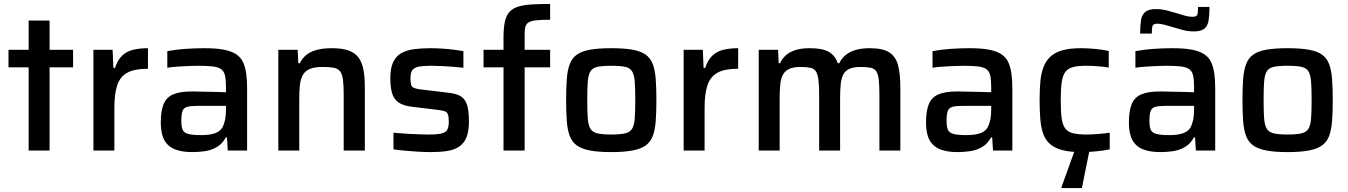

<svg xmlns="http://www.w3.org/2000/svg" viewBox="-20 -762 6826 972"><path d="M125 0V-421H23V-510H125V-658H231V-510H350V-421H231V0Z M453 0V-510H550L554 -418H562Q575 -458 598 -480Q621 -502 654 -510Q687 -518 729 -518V-414Q661 -414 624.5 -394Q588 -374 573.5 -330.5Q559 -287 559 -217V0Z M953 8Q901 8 865.5 -6Q830 -20 812 -52.5Q794 -85 794 -141Q794 -200 808 -234.5Q822 -269 856 -284Q890 -299 952 -299Q962 -299 981.5 -298.5Q1001 -298 1026.5 -297.5Q1052 -297 1077.5 -296.5Q1103 -296 1124 -295V-319Q1124 -358 1119 -380Q1114 -402 1098.5 -412.5Q1083 -423 1054 -426Q1025 -429 979 -429Q957 -429 927.5 -427.5Q898 -426 870 -424Q842 -422 827 -419V-503Q868 -511 917 -514.5Q966 -518 1015 -518Q1072 -518 1110.5 -511Q1149 -504 1173 -489Q1197 -474 1209 -450Q1221 -426 1226 -392.5Q1231 -359 1231 -316V0H1133L1129 -66H1123Q1106 -34 1077.5 -17.5Q1049 -1 1016 3.5Q983 8 953 8ZM1000 -78Q1025 -78 1045.5 -81.5Q1066 -85 1081.5 -93.5Q1097 -102 1106 -117Q1115 -134 1119.5 -156Q1124 -178 1124 -208V-226H978Q945 -226 927.5 -221Q910 -216 904 -200Q898 -184 898 -151Q898 -120 905 -104.5Q912 -89 934.5 -83.5Q957 -78 1000 -78Z M1389 0V-510H1487L1490 -442H1498Q1510 -467 1530 -483.5Q1550 -500 1582 -509Q1614 -518 1660 -518Q1714 -518 1747 -505.5Q1780 -493 1797 -468Q1814 -443 1820.5 -406Q1827 -369 1827 -319V0H1720V-277Q1720 -327 1716.5 -356.5Q1713 -386 1702 -400.5Q1691 -415 1669.5 -419Q1648 -423 1612 -423Q1572 -423 1548.5 -413Q1525 -403 1513.5 -383Q1502 -363 1498.5 -333Q1495 -303 1495 -263V0Z M2163 8Q2133 8 2098.5 6Q2064 4 2031 1Q1998 -2 1972 -6V-90Q1989 -89 2010.5 -87Q2032 -85 2056 -84Q2080 -83 2103 -82Q2126 -81 2148 -81Q2196 -81 2217.5 -87Q2239 -93 2245.5 -107.5Q2252 -122 2252 -145Q2252 -171 2247.5 -183Q2243 -195 2231 -199Q2219 -203 2194 -206L2070 -221Q2022 -226 1997.5 -243.5Q1973 -261 1964.5 -291.5Q1956 -322 1956 -366Q1956 -417 1970.5 -447.5Q1985 -478 2011.5 -493Q2038 -508 2076 -513Q2114 -518 2159 -518Q2187 -518 2217.5 -516Q2248 -514 2276.5 -510.5Q2305 -507 2326 -503V-419Q2302 -422 2274 -424Q2246 -426 2218.5 -427.5Q2191 -429 2166 -429Q2129 -429 2105 -425.5Q2081 -422 2069.5 -409.5Q2058 -397 2058 -367Q2058 -344 2061.5 -332.5Q2065 -321 2076.5 -316.5Q2088 -312 2112 -309L2246 -293Q2284 -289 2307.5 -277.5Q2331 -266 2342.5 -236.5Q2354 -207 2354 -147Q2354 -97 2341.5 -66.5Q2329 -36 2304 -19.5Q2279 -3 2243.5 2.5Q2208 8 2163 8Z M2529 0V-421H2428V-510H2529V-572Q2529 -621 2536 -652.5Q2543 -684 2559.5 -702Q2576 -720 2603.5 -728.5Q2631 -737 2671 -739.5Q2711 -742 2765 -742V-662Q2723 -662 2697.5 -659.5Q2672 -657 2658.5 -650Q2645 -643 2640.5 -628.5Q2636 -614 2636 -591V-510H2765V-421H2636V0Z M3074 8Q3010 8 2967.5 0Q2925 -8 2900.5 -25.5Q2876 -43 2864.5 -73Q2853 -103 2849.5 -148Q2846 -193 2846 -256Q2846 -318 2849.5 -363Q2853 -408 2864.5 -438Q2876 -468 2900.5 -485.5Q2925 -503 2967.5 -510.5Q3010 -518 3074 -518Q3139 -518 3181.5 -510.5Q3224 -503 3248.5 -485.5Q3273 -468 3284.5 -438Q3296 -408 3299.5 -363Q3303 -318 3303 -256Q3303 -193 3299.5 -148Q3296 -103 3284.5 -73Q3273 -43 3248.5 -25.5Q3224 -8 3181.5 0Q3139 8 3074 8ZM3074 -81Q3120 -81 3145 -87Q3170 -93 3180.5 -111Q3191 -129 3193.5 -164Q3196 -199 3196 -256Q3196 -313 3193.5 -347.5Q3191 -382 3180.5 -400Q3170 -418 3145 -423.5Q3120 -429 3074 -429Q3029 -429 3004 -423.5Q2979 -418 2968.5 -400Q2958 -382 2955.5 -347.5Q2953 -313 2953 -256Q2953 -199 2955.5 -164Q2958 -129 2968.5 -111Q2979 -93 3004 -87Q3029 -81 3074 -81Z M3441 0V-510H3538L3542 -418H3550Q3563 -458 3586 -480Q3609 -502 3642 -510Q3675 -518 3717 -518V-414Q3649 -414 3612.5 -394Q3576 -374 3561.5 -330.5Q3547 -287 3547 -217V0Z M3821 0V-510H3919L3922 -442H3929Q3940 -466 3959.5 -483Q3979 -500 4008.5 -509Q4038 -518 4080 -518Q4144 -518 4176 -499.5Q4208 -481 4221 -442H4229Q4240 -466 4260.5 -483Q4281 -500 4311.5 -509Q4342 -518 4384 -518Q4450 -518 4483 -496Q4516 -474 4527 -429.5Q4538 -385 4538 -319V0H4432V-277Q4432 -327 4429 -356.5Q4426 -386 4416.5 -400.5Q4407 -415 4387.5 -419Q4368 -423 4337 -423Q4301 -423 4280 -413.5Q4259 -404 4249 -384.5Q4239 -365 4236 -335Q4233 -305 4233 -263V0H4127V-277Q4127 -327 4123.5 -356.5Q4120 -386 4110.5 -400.5Q4101 -415 4082 -419Q4063 -423 4031 -423Q3996 -423 3975 -413Q3954 -403 3943.5 -383.5Q3933 -364 3930 -333.5Q3927 -303 3927 -263V0Z M4827 8Q4775 8 4739.5 -6Q4704 -20 4686 -52.5Q4668 -85 4668 -141Q4668 -200 4682 -234.5Q4696 -269 4730 -284Q4764 -299 4826 -299Q4836 -299 4855.5 -298.5Q4875 -298 4900.5 -297.5Q4926 -297 4951.5 -296.5Q4977 -296 4998 -295V-319Q4998 -358 4993 -380Q4988 -402 4972.5 -412.5Q4957 -423 4928 -426Q4899 -429 4853 -429Q4831 -429 4801.5 -427.5Q4772 -426 4744 -424Q4716 -422 4701 -419V-503Q4742 -511 4791 -514.5Q4840 -518 4889 -518Q4946 -518 4984.5 -511Q5023 -504 5047 -489Q5071 -474 5083 -450Q5095 -426 5100 -392.5Q5105 -359 5105 -316V0H5007L5003 -66H4997Q4980 -34 4951.5 -17.5Q4923 -1 4890 3.5Q4857 8 4827 8ZM4874 -78Q4899 -78 4919.5 -81.5Q4940 -85 4955.5 -93.5Q4971 -102 4980 -117Q4989 -134 4993.5 -156Q4998 -178 4998 -208V-226H4852Q4819 -226 4801.5 -221Q4784 -216 4778 -200Q4772 -184 4772 -151Q4772 -120 4779 -104.5Q4786 -89 4808.5 -83.5Q4831 -78 4874 -78Z M5454 8Q5395 8 5356.5 -2.5Q5318 -13 5295 -33.5Q5272 -54 5261 -85.5Q5250 -117 5246.5 -159.5Q5243 -202 5243 -256Q5243 -309 5247 -351Q5251 -393 5263.5 -424.5Q5276 -456 5299 -476.5Q5322 -497 5359 -507.5Q5396 -518 5452 -518Q5488 -518 5527.5 -514Q5567 -510 5593 -504V-420Q5571 -424 5538.5 -426.5Q5506 -429 5479 -429Q5436 -429 5410.5 -422Q5385 -415 5372 -396Q5359 -377 5354.5 -343Q5350 -309 5350 -255Q5350 -200 5354.5 -165Q5359 -130 5372.5 -112Q5386 -94 5412 -87.5Q5438 -81 5481 -81Q5506 -81 5537.5 -83.5Q5569 -86 5598 -90V-6Q5571 0 5531 4Q5491 8 5454 8ZM5354 190V185L5427 -18H5498V-13L5457 190Z M5854 8Q5802 8 5766.5 -6Q5731 -20 5713 -52.5Q5695 -85 5695 -141Q5695 -200 5709 -234.5Q5723 -269 5757 -284Q5791 -299 5853 -299Q5863 -299 5882.5 -298.5Q5902 -298 5927.5 -297.5Q5953 -297 5978.5 -296.5Q6004 -296 6025 -295V-319Q6025 -358 6020 -380Q6015 -402 5999.5 -412.5Q5984 -423 5955 -426Q5926 -429 5880 -429Q5858 -429 5828.5 -427.5Q5799 -426 5771 -424Q5743 -422 5728 -419V-503Q5769 -511 5818 -514.5Q5867 -518 5916 -518Q5973 -518 6011.5 -511Q6050 -504 6074 -489Q6098 -474 6110 -450Q6122 -426 6127 -392.5Q6132 -359 6132 -316V0H6034L6030 -66H6024Q6007 -34 5978.5 -17.5Q5950 -1 5917 3.5Q5884 8 5854 8ZM5901 -78Q5926 -78 5946.5 -81.5Q5967 -85 5982.5 -93.5Q5998 -102 6007 -117Q6016 -134 6020.5 -156Q6025 -178 6025 -208V-226H5879Q5846 -226 5828.5 -221Q5811 -216 5805 -200Q5799 -184 5799 -151Q5799 -120 5806 -104.5Q5813 -89 5835.5 -83.5Q5858 -78 5901 -78ZM5752 -592Q5752 -633 5756.5 -660.5Q5761 -688 5778.5 -702Q5796 -716 5832 -716Q5860 -716 5887.5 -709Q5915 -702 5941 -694Q5961 -688 5979.5 -682.5Q5998 -677 6016 -677Q6038 -677 6041.5 -687.5Q6045 -698 6045 -727H6103Q6103 -686 6098.5 -658.5Q6094 -631 6077.5 -617Q6061 -603 6024 -603Q5994 -603 5968 -610Q5942 -617 5916 -625Q5895 -631 5875.5 -636.5Q5856 -642 5840 -642Q5819 -642 5815 -631.5Q5811 -621 5811 -592Z M6498 8Q6434 8 6391.5 0Q6349 -8 6324.5 -25.5Q6300 -43 6288.5 -73Q6277 -103 6273.5 -148Q6270 -193 6270 -256Q6270 -318 6273.5 -363Q6277 -408 6288.5 -438Q6300 -468 6324.5 -485.5Q6349 -503 6391.5 -510.5Q6434 -518 6498 -518Q6563 -518 6605.5 -510.5Q6648 -503 6672.5 -485.5Q6697 -468 6708.5 -438Q6720 -408 6723.5 -363Q6727 -318 6727 -256Q6727 -193 6723.5 -148Q6720 -103 6708.5 -73Q6697 -43 6672.5 -25.5Q6648 -8 6605.5 0Q6563 8 6498 8ZM6498 -81Q6544 -81 6569 -87Q6594 -93 6604.5 -111Q6615 -129 6617.5 -164Q6620 -199 6620 -256Q6620 -313 6617.5 -347.5Q6615 -382 6604.5 -400Q6594 -418 6569 -423.5Q6544 -429 6498 -429Q6453 -429 6428 -423.5Q6403 -418 6392.5 -400Q6382 -382 6379.5 -347.5Q6377 -313 6377 -256Q6377 -199 6379.5 -164Q6382 -129 6392.5 -111Q6403 -93 6428 -87Q6453 -81 6498 -81Z"/></svg>

Font: Saira Thin Medium
Style: Regular
Weight: 500
Version: Version 1.101